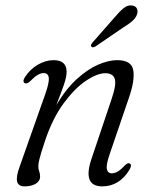

<svg xmlns="http://www.w3.org/2000/svg" viewBox="-20 -670 551 699"><path d="M71 -367Q60 -372 71 -389.5Q89.5 -418 117.8 -434.5Q146 -451 175 -451Q222.5 -451 222.5 -408.5Q222.5 -390 212.8 -361.8Q203 -333.5 185 -287.5Q221 -347.5 260.8 -383.2Q300.5 -419 338.2 -435Q376 -451 406.5 -451Q459 -451 465.2 -414.2Q471.5 -377.5 449 -313L379.5 -109.5Q366 -70.5 369 -54.8Q372 -39 387 -39Q396.5 -39 407.8 -45Q419 -51 434.5 -68Q445.5 -78.5 452 -75Q461.5 -70 452 -53Q415 8.5 352 8.5Q279 8.5 313.5 -93L386 -308.5Q404.5 -362.5 397.8 -383Q391 -403.5 363.5 -403.5Q334 -403.5 293 -376Q252 -348.5 211.8 -294Q171.5 -239.5 144 -157.5Q128.5 -110.5 124 -92.8Q119.5 -75 119.5 -65Q119.5 -54.5 122.8 -46Q126 -37.5 126 -26.5Q126 -11 110.2 -1.2Q94.5 8.5 69.5 8.5Q46.5 8.5 42.2 -9.5Q38 -27.5 53 -67.5L145 -328Q160 -371 157.5 -387.5Q155 -404 139 -404Q129 -404 117.2 -397.2Q105.5 -390.5 90 -374.5Q78 -363.5 71 -367ZM397 -606.5Q415 -628 430 -640.2Q445 -652.5 460.5 -650Q474 -648.5 478.5 -638.5Q483 -628.5 478.5 -616.5Q473.5 -603.5 460.8 -592.5Q448 -581.5 429.5 -570.5L327 -500.5Q317 -495 312.5 -500.5Q310 -503.5 312 -507.8Q314 -512 317.5 -516Z"/></svg>

Font: Fraunces 72pt S050 Light
Style: Italic
Weight: 300
Italic angle: -16°
Version: Version 1.000; ttfautohint (v1.8.3)